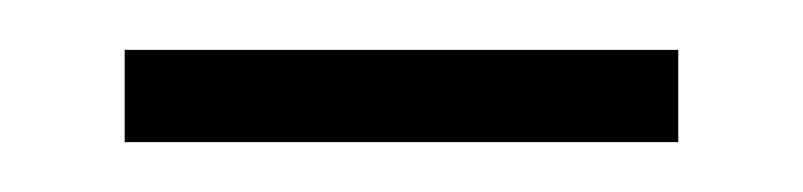

<svg xmlns="http://www.w3.org/2000/svg" viewBox="-20 -310 322 77"><path d="M30 -253H252V-290H30Z"/></svg>

Font: Noto Sans Thai Looped Condensed ExtraLight
Style: Regular
Weight: 200
Width: 3
Designer: Sasikarn Vongin, Ben Mitchell
Foundry: The Fontpad Ltd
Version: Version 1.001